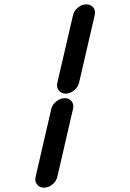

<svg xmlns="http://www.w3.org/2000/svg" viewBox="-20 -761 600 884"><path d="M216 -259Q221 -280 239.5 -294.5Q258 -309 278 -309Q299 -309 310 -294.5Q321 -280 316 -259L244 53Q239 74 221 88.5Q203 103 182.5 103Q162 103 150.5 88.5Q139 74 144 53ZM316 -690Q321 -712 339 -726.5Q357 -741 377 -741Q398 -741 409.5 -726.5Q421 -712 416 -691L344 -380Q339 -360 321 -345Q303 -330 282.5 -330Q262 -330 250.5 -345Q239 -360 244 -380Z"/></svg>

Font: Brass Mono
Style: Bold Italic
Weight: 700
Italic angle: -13°
Monospace: yes
Version: Version 1.000; ttfautohint (v1.8.3) -l 8 -r 50 -G 200 -x 14 